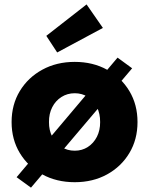

<svg xmlns="http://www.w3.org/2000/svg" viewBox="-20 -827 685 882"><path d="M122.3 35 56.3 -13 520 -562.3 587 -513.3ZM323.3 10Q239.9 10 174.3 -25.8Q108.7 -61.7 71 -124Q33.3 -186.3 33.3 -266.3Q33.3 -346.4 71 -408.7Q108.7 -471 174.3 -506.8Q239.9 -542.7 323.3 -542.7Q406.7 -542.7 471.8 -506.8Q537 -471 574.3 -408.7Q611.7 -346.4 611.7 -266.3Q611.7 -186.3 574.3 -124Q537 -61.7 471.8 -25.8Q406.7 10 323.3 10ZM323.3 -134.7Q357.1 -134.7 383.6 -151.9Q410.2 -169.2 425.3 -198.9Q440.3 -228.7 440 -266.3Q440.3 -305 425.3 -334.9Q410.2 -364.7 383.6 -381.7Q357.1 -398.7 323.3 -398.7Q289.3 -398.7 262.2 -381.4Q235.1 -364.2 219.9 -334.4Q204.7 -304.7 205 -266.3Q204.7 -228.7 219.9 -198.9Q235.1 -169.2 262.2 -151.9Q289.3 -134.7 323.3 -134.7ZM242.7 -586 192.7 -662.3 377.7 -806.7 452.7 -698.7Z"/></svg>

Font: Lexend Medium
Style: Regular
Weight: 500
Designer: Bonnie Shaver-Troup, Thomas Jockin
Foundry: Lexend
Version: Version 1.005